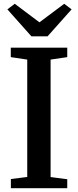

<svg xmlns="http://www.w3.org/2000/svg" viewBox="-20 -995 412 1015"><path d="M124 -59.5V-680L37 -693V-743H335.5V-693L247.5 -680V-59L335.5 -47.5V0H37.5V-48.5ZM146 -803 19 -945.5 58 -975 188.5 -877 319.5 -975 358.5 -945.5 231.5 -803Z"/></svg>

Font: Merriweather 36pt SemiBold
Style: Regular
Weight: 600
Version: Version 2.100